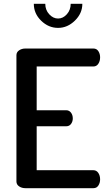

<svg xmlns="http://www.w3.org/2000/svg" viewBox="-20 -985 563 1005"><path d="M66 -35V-696Q66 -712 80 -721.5Q94 -731 113 -731H469Q486 -731 495 -717Q504 -703 504 -685Q504 -665 494.5 -651Q485 -637 469 -637H172V-408H326Q342 -408 351.5 -395.5Q361 -383 361 -365Q361 -349 352 -336.5Q343 -324 326 -324H172V-94H469Q485 -94 494.5 -80Q504 -66 504 -46Q504 -28 495 -14Q486 0 469 0H113Q94 0 80 -9.5Q66 -19 66 -35ZM157 -965H217Q217 -933 237.5 -910.5Q258 -888 284 -888Q310 -888 330 -910.5Q350 -933 350 -965H411Q411 -915 372 -877Q333 -839 284 -839Q234 -839 195.5 -876.5Q157 -914 157 -965Z"/></svg>

Font: TerminalDosisSemiBold
Style: Bold
Weight: 600
Designer: EdgarTolentino, PabloImpallari, IginoMarini
Foundry: EdgarTolentino, PabloImpallari, IginoMarini
Version: Version 1.006